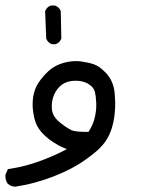

<svg xmlns="http://www.w3.org/2000/svg" viewBox="-20 -369 540 708"><path d="M34.2 319.3Q19.5 317.9 9.3 309.1L8.3 308.1L7.3 307.1Q-1 293.5 0 276.9V274.9L1 273.4L6.8 259.8L8.8 254.9L14.2 253.9Q75.7 244.6 133.3 222.7Q156.7 213.9 180.4 203.4Q204.1 192.9 226.6 180.7Q222.7 179.2 218.8 177.7Q214.8 176.3 210.9 174.3Q207 172.4 203.4 170.7Q199.7 168.9 196 167Q192.4 165 188.5 162.6Q160.2 146.5 140.1 126Q129.9 115.7 122.8 105Q115.7 94.2 111.8 83.5Q104.5 63 101.6 38.1Q98.6 13.7 102.5 -13.2Q105 -26.9 109.6 -39.6Q114.3 -52.2 121.6 -63.5Q136.2 -85.4 158.7 -106.9Q182.6 -128.9 216.3 -137.7Q249.5 -146.5 278.3 -142.6Q305.7 -138.7 325.2 -132.3Q330.6 -130.4 336.4 -127.4Q342.3 -124.5 348.1 -120.1Q354 -115.7 359.9 -110.4Q365.7 -105 372.1 -98.6Q380.4 -89.4 386.7 -78.4Q393.1 -67.4 397 -55.4Q400.9 -43.5 402.3 -29.8Q402.8 -24.4 403.3 -18.8Q403.8 -13.2 404.1 -7.8Q404.3 -2.4 404.5 2.9Q404.8 8.3 404.8 13.7Q404.8 19 404.5 24.2Q404.3 29.3 404.1 34.7Q403.8 40 403.3 45.4Q401.9 63.5 398.2 80.6Q394.5 97.7 389.2 112.8Q377.9 143.6 357.9 166.5Q348.1 178.2 331.8 191.9Q315.4 205.6 292.5 221.7Q246.1 254.9 177.2 281.7Q143.1 294.9 107.9 304.4Q72.8 314 36.6 319.3H35.6ZM306.2 117.2Q314 105.5 319.6 93.3Q325.2 81.1 328.6 67.9Q335.9 39.1 335 13.2Q334 -13.2 329.6 -31.2Q325.7 -46.9 307.1 -58.6Q297.9 -64.9 285.6 -68.1Q273.4 -71.3 258.8 -71.3Q229.5 -71.3 209.5 -57.6Q189.5 -43.5 179.2 -19Q168.9 5.4 171.4 33.2Q173.3 59.6 199.2 81.1Q212.9 92.3 224.4 99.9Q235.8 107.4 244.1 111.3Q251 114.3 267.3 116Q283.7 117.7 306.2 117.2ZM168.9 -207Q163.1 -209.5 158.4 -214.1Q153.8 -218.8 151.4 -224.6L150.4 -226.1V-228L146.5 -325.7V-328.1L147.5 -330.1Q149.9 -335.9 154.5 -340.6Q159.2 -345.2 165 -347.7L167 -348.6H168.9H180.7H182.6L184.1 -348.1Q190.9 -345.2 195.8 -340.8Q200.7 -336.4 203.1 -330.1L204.1 -328.1V-326.2L206.1 -228.5V-226.6L205.1 -224.6Q204.1 -222.2 202.6 -220Q201.2 -217.8 199.7 -215.8Q198.2 -213.9 196.3 -212.4Q194.3 -210.9 192.1 -209.5Q189.9 -208 187.5 -207L185.5 -206.1H183.6H172.9H170.9Z"/></svg>

Font: NaikaiFont
Style: Bold
Weight: 700
Version: Version 1.89